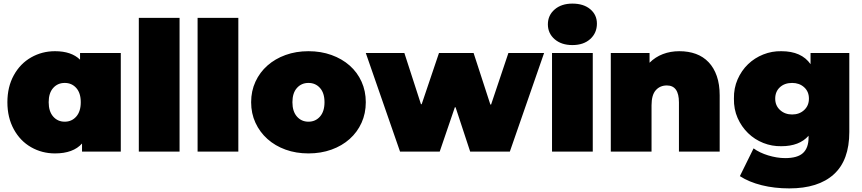

<svg xmlns="http://www.w3.org/2000/svg" viewBox="-20 -841 4781 1065"><path d="M650 -547V0H435V-45Q386 10 285 10Q213 10 152.5 -24.5Q92 -59 56.5 -124Q21 -189 21 -274Q21 -359 56.5 -423.5Q92 -488 152.5 -522.5Q213 -557 285 -557Q376 -557 424 -510V-547ZM428 -274Q428 -325 403 -353Q378 -381 339 -381Q300 -381 275 -353Q250 -325 250 -274Q250 -223 275 -194.5Q300 -166 339 -166Q378 -166 403 -194.5Q428 -223 428 -274Z M750 -742H976V0H750Z M1076 -742H1302V0H1076Z M1373 -274Q1373 -336 1397 -388Q1421 -440 1463.5 -477.5Q1506 -515 1564 -536Q1622 -557 1691 -557Q1760 -557 1818.5 -536Q1877 -515 1919.5 -477.5Q1962 -440 1985.5 -388Q2009 -336 2009 -274Q2009 -212 1985.5 -160Q1962 -108 1919.5 -70Q1877 -32 1818.5 -11Q1760 10 1691 10Q1622 10 1564 -11Q1506 -32 1463.5 -70Q1421 -108 1397 -160Q1373 -212 1373 -274ZM1780 -274Q1780 -325 1755 -353Q1730 -381 1691 -381Q1652 -381 1627 -353Q1602 -325 1602 -274Q1602 -223 1627 -194.5Q1652 -166 1691 -166Q1730 -166 1755 -194.5Q1780 -223 1780 -274Z M2503 -246 2419 0H2199L2009 -547H2223L2315 -263H2319L2415 -547H2607L2700 -261H2704L2800 -547H2998L2808 0H2588L2507 -246Z M3042 -547H3268V0H3042ZM3019 -706Q3019 -756 3056.5 -788.5Q3094 -821 3155 -821Q3217 -821 3254 -790Q3291 -759 3291 -710Q3291 -658 3254 -624.5Q3217 -591 3155 -591Q3094 -591 3056.5 -623.5Q3019 -656 3019 -706Z M3972 -312V0H3746V-273Q3746 -367 3679 -367Q3641 -367 3617.5 -340.5Q3594 -314 3594 -257V0H3368V-547H3583V-493Q3615 -525 3657 -541Q3699 -557 3748 -557Q3799 -557 3840 -542Q3881 -527 3910.5 -496Q3940 -465 3956 -419Q3972 -373 3972 -312Z M4691 -547V-109Q4691 48 4605 126Q4519 204 4358 204Q4276 204 4205.5 186.5Q4135 169 4084 136L4160 -18Q4176 -6 4197 4Q4218 14 4241 21Q4264 28 4288 32Q4312 36 4335 36Q4404 36 4434.5 7.5Q4465 -21 4465 -78V-88Q4414 -30 4314 -30Q4262 -29 4214 -48Q4166 -67 4129.5 -102.5Q4093 -138 4071.5 -186.5Q4050 -235 4051 -294Q4050 -352 4071.5 -401Q4093 -450 4129.5 -485Q4166 -520 4214 -539Q4262 -558 4314 -557Q4426 -557 4476 -485V-547ZM4467 -294Q4467 -333 4440.5 -357Q4414 -381 4374 -381Q4332 -381 4306 -357Q4280 -333 4280 -294Q4280 -255 4307 -230.5Q4334 -206 4374 -206Q4414 -206 4440.5 -230.5Q4467 -255 4467 -294Z"/></svg>

Font: CMG Sans Black
Style: Regular
Weight: 900
Designer: Julieta Ulanovsky
Foundry: Julieta Ulanovsky
Version: Version 7.200